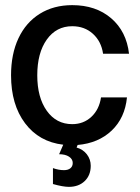

<svg xmlns="http://www.w3.org/2000/svg" viewBox="-20 -552 545 747"><path d="M282 12 278 22Q303 29 318 48.5Q333 68 333 93Q333 130 309.5 152.5Q286 175 248 175Q225 175 186 164V102Q208 110 229 110Q245 110 254 102.5Q263 95 263 82Q263 67 248.5 57.5Q234 48 210 48L226 11Q132 0 77.5 -72.5Q23 -145 23 -259Q23 -342 52 -403.5Q81 -465 135 -498.5Q189 -532 261 -532Q353 -532 412.5 -481Q472 -430 482 -343H381Q374 -391 341.5 -420.5Q309 -450 261 -450Q199 -450 162 -398Q125 -346 125 -259Q125 -173 162 -121Q199 -69 261 -69Q305 -69 335.5 -97.5Q366 -126 373 -173H474Q466 -93 414.5 -44Q363 5 282 12Z"/></svg>

Font: Non Bureau
Style: Regular
Weight: 400
Designer: Jona Saucedo
Foundry: Non Foundry
Version: Version 1.000; ttfautohint (v1.8.4)